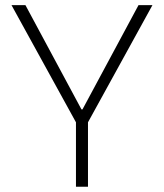

<svg xmlns="http://www.w3.org/2000/svg" viewBox="-20 -713 626 733"><path d="M270 0V-246.1L23.9 -693.4H77.1L291 -295.4H294.9L508.8 -693.4H562L315.9 -246.1V0Z"/></svg>

Font: Cascadia Code NF ExtraLight
Style: Regular
Weight: 200
Monospace: yes
Designer: Aaron Bell
Foundry: Saja Typeworks
Version: Version 2404.023; ttfautohint (v1.8.4)